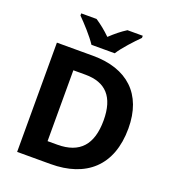

<svg xmlns="http://www.w3.org/2000/svg" viewBox="-163 -1057 1059 1179"><g transform="rotate(20 366.0 -467.0)"><path d="M289 -774H441C469 -819 530 -884 566 -920V-934H466C431 -912 399 -886 364 -853C330 -886 299 -911 264 -934H164V-920C201 -883 260 -819 289 -774ZM678 -369C678 -593 545 -714 321 -714H85V0H303C533 0 678 -123 678 -369ZM518 -363C518 -205 448 -126 302 -126H238V-589H317C449 -589 518 -517 518 -363Z"/></g></svg>

Font: Noto Sans Lao UI
Style: Bold
Weight: 700
Designer: Monotype Design Team
Foundry: Monotype Imaging Inc.
Version: Version 2.000